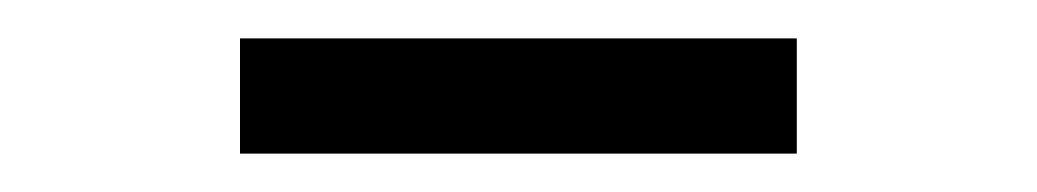

<svg xmlns="http://www.w3.org/2000/svg" viewBox="-20 -667 540 100"><path d="M105 -587V-647H395V-587Z"/></svg>

Font: Spectral SC
Style: Bold
Weight: 700
Designer: Jean-Baptiste Levee
Foundry: Production Type
Version: Version 2.001